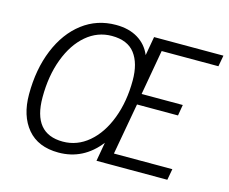

<svg xmlns="http://www.w3.org/2000/svg" viewBox="-101 -850 1191 1000"><g transform="rotate(15 494.5 -350.0)"><path d="M63 -244Q63 -379 106.5 -485Q150 -591 228 -650.5Q306 -710 408 -710Q478 -710 526.5 -680.5Q575 -651 597 -598L615 -700H989L978 -640H672L629 -397H851L841 -338H620L570 -60H885L874 0H492L510 -102Q423 10 289 10Q179 10 121 -59Q63 -128 63 -244ZM566 -453Q566 -545 526.5 -597Q487 -649 402 -649Q325 -649 264.5 -597.5Q204 -546 169.5 -454.5Q135 -363 135 -247Q135 -51 296 -51Q373 -51 434.5 -103Q496 -155 531 -247Q566 -339 566 -453Z"/></g></svg>

Font: Niramit Light
Style: Italic
Weight: 300
Italic angle: -10°
Designer: Katatrad Aksorn Co.,Ltd.
Foundry: Cadson Demak Co.,Ltd.
Version: Version 1.000; ttfautohint (v1.6)